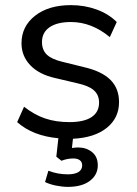

<svg xmlns="http://www.w3.org/2000/svg" viewBox="-20 -535 536 750"><path d="M265 7 261 43Q277 41 285 41Q317 41 339.5 59Q362 77 362 111Q362 148 331 171.5Q300 195 245 195Q224 195 199 190Q174 185 156 176L169 132Q205 146 245 146Q272 146 286.5 137Q301 128 301 111Q301 98 292 91Q283 84 266 84Q243 84 220 93L200 77L208 5Q108 -4 47 -58L74 -118Q115 -86 157 -72Q199 -58 251 -58Q308 -58 337.5 -77.5Q367 -97 367 -134Q367 -164 347 -182Q327 -200 281 -210L196 -230Q133 -244 98.5 -280Q64 -316 64 -366Q64 -432 117 -473.5Q170 -515 257 -515Q310 -515 357 -498Q404 -481 436 -449L409 -390Q338 -449 257 -449Q203 -449 173.5 -428.5Q144 -408 144 -371Q144 -340 162.5 -322Q181 -304 222 -294L307 -273Q377 -257 411 -223.5Q445 -190 445 -136Q445 -74 397 -35.5Q349 3 265 7Z"/></svg>

Font: Muli-Regular
Style: Regular
Weight: 400
Version: Version 2.000